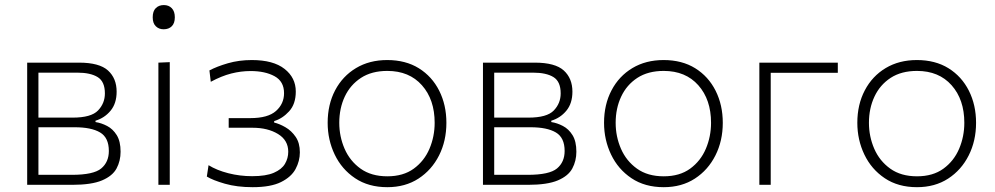

<svg xmlns="http://www.w3.org/2000/svg" viewBox="-20 -748 4028 777"><path d="M90 0V-494.5H300Q382 -494.5 417 -462.8Q452 -431 452 -377Q452 -329.5 427.5 -300Q403 -270.5 366.5 -259.5V-254Q390 -250.5 413.5 -238.2Q437 -226 452.5 -201Q468 -176 468 -134Q468 -97 451.8 -66.5Q435.5 -36 393 -18Q350.5 0 272 0ZM293 -454H135.5V-272H274Q349 -272 376.8 -301Q404.5 -330 404.5 -370Q404.5 -418 375.2 -436Q346 -454 293 -454ZM135.5 -40.5H271Q358.5 -40.5 389.5 -66.2Q420.5 -92 420.5 -137Q420.5 -191 385 -212Q349.5 -233 282.5 -233H135.5Z M621 0V-494.5L667 -496.5V0ZM642 -629.5Q623 -629.5 610.5 -641.8Q598 -654 598 -678Q598 -703 610.5 -715.2Q623 -727.5 643 -727.5Q663 -727.5 675.2 -714.8Q687.5 -702 687.5 -678Q687.5 -654 675.2 -641.8Q663 -629.5 642 -629.5Z M1002.5 9.5Q939 9.5 890.2 -4.5Q841.5 -18.5 817 -33.5L824 -79.5Q857 -59 903.8 -47Q950.5 -35 1000.5 -35Q1056.5 -35 1088.2 -48.8Q1120 -62.5 1133.2 -85Q1146.5 -107.5 1146.5 -134Q1146.5 -180.5 1105 -205.8Q1063.5 -231 1002.5 -231H905.5V-270H993Q1064.5 -270 1097 -299Q1129.5 -328 1129.5 -371Q1129.5 -418.5 1091.2 -439.5Q1053 -460.5 994 -460.5Q955 -460.5 915.8 -450.5Q876.5 -440.5 833 -417L827.5 -463Q857.5 -479 902.2 -492Q947 -505 999 -505Q1086 -505 1131.5 -469.2Q1177 -433.5 1177 -377.5Q1177 -327 1150 -297.5Q1123 -268 1089.5 -258V-252Q1111 -247 1135.2 -233Q1159.5 -219 1176.5 -194.2Q1193.5 -169.5 1193.5 -131.5Q1193.5 -96.5 1176.2 -64.2Q1159 -32 1117.2 -11.2Q1075.5 9.5 1002.5 9.5Z M1547.5 9.5Q1471 9.5 1417 -26.8Q1363 -63 1334.5 -122.5Q1306 -182 1306 -251Q1306 -325 1336.2 -382.5Q1366.5 -440 1420.8 -472.5Q1475 -505 1547 -505Q1621.5 -505 1675 -471.8Q1728.5 -438.5 1757.5 -380.8Q1786.5 -323 1786.5 -251Q1786.5 -178 1756.8 -119Q1727 -60 1673.5 -25.2Q1620 9.5 1547.5 9.5ZM1547.5 -34.5Q1612 -34.5 1654.5 -65.5Q1697 -96.5 1718 -146Q1739 -195.5 1739 -251Q1739 -345 1687.5 -403Q1636 -461 1547.5 -461Q1484 -461 1440.8 -432.8Q1397.5 -404.5 1375.2 -357Q1353 -309.5 1353 -251Q1353 -195.5 1374.5 -146Q1396 -96.5 1439.2 -65.5Q1482.5 -34.5 1547.5 -34.5Z M1934.5 0V-494.5H2144.5Q2226.5 -494.5 2261.5 -462.8Q2296.5 -431 2296.5 -377Q2296.5 -329.5 2272 -300Q2247.5 -270.5 2211 -259.5V-254Q2234.5 -250.5 2258 -238.2Q2281.5 -226 2297 -201Q2312.5 -176 2312.5 -134Q2312.5 -97 2296.2 -66.5Q2280 -36 2237.5 -18Q2195 0 2116.5 0ZM2137.5 -454H1980V-272H2118.5Q2193.5 -272 2221.2 -301Q2249 -330 2249 -370Q2249 -418 2219.8 -436Q2190.5 -454 2137.5 -454ZM1980 -40.5H2115.5Q2203 -40.5 2234 -66.2Q2265 -92 2265 -137Q2265 -191 2229.5 -212Q2194 -233 2127 -233H1980Z M2666 9.5Q2589.5 9.5 2535.5 -26.8Q2481.5 -63 2453 -122.5Q2424.5 -182 2424.5 -251Q2424.5 -325 2454.8 -382.5Q2485 -440 2539.2 -472.5Q2593.5 -505 2665.5 -505Q2740 -505 2793.5 -471.8Q2847 -438.5 2876 -380.8Q2905 -323 2905 -251Q2905 -178 2875.2 -119Q2845.5 -60 2792 -25.2Q2738.5 9.5 2666 9.5ZM2666 -34.5Q2730.5 -34.5 2773 -65.5Q2815.5 -96.5 2836.5 -146Q2857.5 -195.5 2857.5 -251Q2857.5 -345 2806 -403Q2754.5 -461 2666 -461Q2602.5 -461 2559.2 -432.8Q2516 -404.5 2493.8 -357Q2471.5 -309.5 2471.5 -251Q2471.5 -195.5 2493 -146Q2514.5 -96.5 2557.8 -65.5Q2601 -34.5 2666 -34.5Z M3053 0V-494.5H3370.5V-453.5H3099V0Z M3691 9.5Q3614.5 9.5 3560.5 -26.8Q3506.5 -63 3478 -122.5Q3449.5 -182 3449.5 -251Q3449.5 -325 3479.8 -382.5Q3510 -440 3564.2 -472.5Q3618.5 -505 3690.5 -505Q3765 -505 3818.5 -471.8Q3872 -438.5 3901 -380.8Q3930 -323 3930 -251Q3930 -178 3900.2 -119Q3870.5 -60 3817 -25.2Q3763.5 9.5 3691 9.5ZM3691 -34.5Q3755.5 -34.5 3798 -65.5Q3840.5 -96.5 3861.5 -146Q3882.5 -195.5 3882.5 -251Q3882.5 -345 3831 -403Q3779.5 -461 3691 -461Q3627.5 -461 3584.2 -432.8Q3541 -404.5 3518.8 -357Q3496.5 -309.5 3496.5 -251Q3496.5 -195.5 3518 -146Q3539.5 -96.5 3582.8 -65.5Q3626 -34.5 3691 -34.5Z"/></svg>

Font: Commissioner ExtraLight
Style: Regular
Weight: 200
Designer: Kostas Bartsokas
Foundry: Kostas Bartsokas
Version: Version 1.000; ttfautohint (v1.8.3)